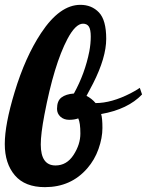

<svg xmlns="http://www.w3.org/2000/svg" viewBox="-34 -771 608 795"><path d="M384.8 -298.8Q390.1 -281.7 390.1 -241Q390.1 -200.2 374 -154.5Q357.9 -108.9 327.1 -73.7Q259.8 3.9 151.9 3.9Q69.3 3.9 27.6 -44.9Q-14.2 -93.8 -14.2 -174.6Q-14.2 -255.4 26.4 -389.2Q70.3 -534.7 136.2 -634.3Q213.4 -751 298.8 -751Q345.7 -751 375.7 -719.5Q405.8 -688 405.8 -610.4Q405.8 -532.7 351.6 -425.8L324.2 -374Q345.7 -363.3 361.8 -344.2Q427.7 -344.2 506.8 -384.8Q528.8 -396 544.9 -407.2L554.2 -379.9Q495.6 -318.4 384.8 -298.8ZM134.8 -172.9Q134.8 -85.9 195.8 -85.9Q242.2 -85.9 270.5 -129.4Q298.8 -172.9 298.8 -218Q298.8 -263.2 290 -280.8Q274.4 -274.9 252.4 -274.9Q230.5 -274.9 216.3 -287.8Q202.1 -300.8 202.1 -320.3Q202.1 -353.5 220.5 -367.4Q238.8 -381.3 272 -383.8Q317.9 -466.8 335.9 -558.6Q341.8 -589.8 341.8 -619.4Q341.8 -648.9 334 -660.9Q326.2 -672.9 309.6 -672.9Q278.8 -672.9 245.1 -609.4Q189.5 -503.9 149.9 -295.9Q134.8 -216.3 134.8 -172.9Z"/></svg>

Font: UVF Lobster12
Style: Regular
Weight: 400
Designer: Pablo Impallari
Foundry: Pablo Impallari. www.impallari.com
Version: Version 1.004